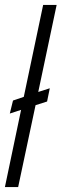

<svg xmlns="http://www.w3.org/2000/svg" viewBox="-23 -763 251 783"><path d="M-3 0 63 -315 17 -300 30 -353 74 -368 153 -743H208L133 -388L180 -403L169 -349L122 -334L51 0Z"/></svg>

Font: Saira UltraCondensed
Style: Italic
Weight: 400
Width: 1
Italic angle: -12°
Designer: Hector Gatti with collaboration of the Omnibus-Type team
Foundry: Omnibus-Type
Version: Version 1.101